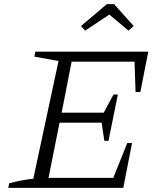

<svg xmlns="http://www.w3.org/2000/svg" viewBox="-20 -902 757 922"><path d="M20 0 24 -22Q55 -30 84 -35.5Q113 -41 140 -44L261 -609L145 -630L150 -654H692L654 -460H631L626 -606H324L276 -361H478L525 -448H546L501 -226H481L468 -313H266L213 -48H524L591 -215H614L572 0ZM528 -882 622 -777 597 -755 505 -832 389 -755 369 -777 493 -882Z"/></svg>

Font: Piazzolla 8pt ExtraLight
Style: Italic
Weight: 250
Italic angle: -11.3°
Designer: Juan Pablo del Peral
Foundry: Huerta Tipografica
Version: Version 2.001